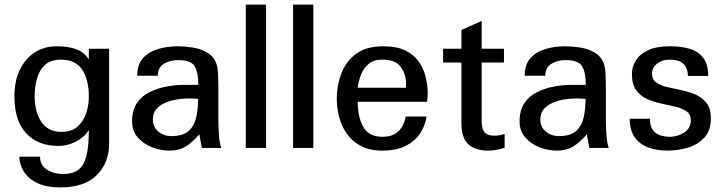

<svg xmlns="http://www.w3.org/2000/svg" viewBox="-20 -648 3177 841"><path d="M245.1 172.9Q190.4 172.9 154.8 158.7Q119.1 144.5 99.6 123Q80.1 101.6 72.3 78.6Q64.5 55.7 64.5 38.1H155.3Q155.3 76.2 186 95.2Q216.8 114.3 256.8 114.3Q296.9 114.3 321.8 96.7Q346.7 79.1 357.9 37.1Q369.1 -4.9 369.1 -78.1Q348.6 -45.9 311.5 -27.3Q274.4 -8.8 236.3 -8.8Q146.5 -8.8 94.7 -64Q43 -119.1 43 -226.6Q43 -291 65.9 -340.3Q88.9 -389.6 130.9 -417.5Q172.9 -445.3 227.5 -445.3Q281.2 -445.3 314.9 -432.1Q348.6 -418.9 369.1 -388.7V-434.6H458V-19.5Q458 65.4 403.8 119.1Q349.6 172.9 245.1 172.9ZM249 -70.3Q293 -70.3 319.3 -93.3Q345.7 -116.2 357.4 -151.9Q369.1 -187.5 369.1 -225.6Q369.1 -297.9 340.3 -342.3Q311.5 -386.7 247.1 -386.7Q202.1 -386.7 177.2 -363.8Q152.3 -340.8 142.1 -304.2Q131.8 -267.6 131.8 -226.6Q131.8 -158.2 161.1 -114.3Q190.4 -70.3 249 -70.3Z M721.7 11.7Q683.6 11.7 646 -2.9Q608.4 -17.6 583.5 -45.9Q558.6 -74.2 558.6 -116.2Q558.6 -165 579.6 -196.3Q600.6 -227.5 635.3 -244.6Q669.9 -261.7 710 -269Q750 -276.4 788.1 -276.4H848.6Q848.6 -331.1 832.5 -357.9Q816.4 -384.8 759.8 -384.8Q725.6 -384.8 698.7 -369.1Q671.9 -353.5 670.9 -316.4H581.1Q581.1 -365.2 606 -393.1Q630.9 -420.9 671.4 -433.1Q711.9 -445.3 758.8 -445.3Q789.1 -445.3 823.7 -439.9Q858.4 -434.6 887.2 -418Q916 -401.4 927.7 -369.1Q933.6 -353.5 935.1 -322.8Q936.5 -292 936.5 -261.7V-130.9Q936.5 -96.7 939 -58.6Q941.4 -20.5 949.2 0H864.3Q861.3 -14.6 858.4 -29.8Q855.5 -44.9 853.5 -59.6Q820.3 -22.5 792 -5.4Q763.7 11.7 721.7 11.7ZM730.5 -51.8Q781.2 -51.8 806.2 -74.2Q831.1 -96.7 839.4 -133.8Q847.7 -170.9 847.7 -214.8Q839.8 -215.8 827.1 -216.3Q814.5 -216.8 804.7 -216.8Q781.2 -216.8 754.4 -212.4Q727.5 -208 703.6 -197.8Q679.7 -187.5 664.6 -169.9Q649.4 -152.3 649.4 -125Q649.4 -91.8 673.3 -71.8Q697.3 -51.8 730.5 -51.8Z M1056.6 0V-627.9H1145.5V0Z M1263.7 0V-627.9H1352.5V0Z M1653.3 11.7Q1598.6 11.7 1560.5 -8.8Q1522.5 -29.3 1499 -62.5Q1475.6 -95.7 1465.3 -136.2Q1455.1 -176.8 1455.1 -216.8Q1455.1 -273.4 1475.1 -326.2Q1495.1 -378.9 1539.6 -412.1Q1584 -445.3 1659.2 -445.3Q1720.7 -445.3 1758.8 -425.3Q1796.9 -405.3 1817.4 -373.5Q1837.9 -341.8 1845.7 -306.6Q1853.5 -271.5 1853.5 -241.2Q1853.5 -221.7 1850.6 -202.1H1546.9Q1546.9 -136.7 1570.8 -92.8Q1594.7 -48.8 1655.3 -48.8Q1690.4 -48.8 1711.4 -62.5Q1732.4 -76.2 1743.2 -96.7Q1753.9 -117.2 1756.8 -137.7H1848.6Q1842.8 -98.6 1820.8 -64.5Q1798.8 -30.3 1757.8 -9.3Q1716.8 11.7 1653.3 11.7ZM1546.9 -263.7H1757.8Q1758.8 -271.5 1758.8 -282.2Q1757.8 -325.2 1734.4 -356Q1710.9 -386.7 1654.3 -386.7Q1616.2 -386.7 1593.8 -367.2Q1571.3 -347.7 1560.5 -319.3Q1549.8 -291 1546.9 -263.7Z M2119.1 11.7Q2062.5 11.7 2031.7 -15.6Q2001 -43 2001 -112.3V-374H1920.9V-434.6H2001V-516.6L2089.8 -556.6V-434.6H2187.5V-374H2089.8V-120.1Q2089.8 -81.1 2103.5 -67.4Q2117.2 -53.7 2142.6 -53.7Q2168 -53.7 2190.4 -61.5V-1Q2154.3 11.7 2119.1 11.7Z M2418.9 11.7Q2380.9 11.7 2343.3 -2.9Q2305.7 -17.6 2280.8 -45.9Q2255.9 -74.2 2255.9 -116.2Q2255.9 -165 2276.9 -196.3Q2297.9 -227.5 2332.5 -244.6Q2367.2 -261.7 2407.2 -269Q2447.3 -276.4 2485.4 -276.4H2545.9Q2545.9 -331.1 2529.8 -357.9Q2513.7 -384.8 2457 -384.8Q2422.9 -384.8 2396 -369.1Q2369.1 -353.5 2368.2 -316.4H2278.3Q2278.3 -365.2 2303.2 -393.1Q2328.1 -420.9 2368.7 -433.1Q2409.2 -445.3 2456.1 -445.3Q2486.3 -445.3 2521 -439.9Q2555.7 -434.6 2584.5 -418Q2613.3 -401.4 2625 -369.1Q2630.9 -353.5 2632.3 -322.8Q2633.8 -292 2633.8 -261.7V-130.9Q2633.8 -96.7 2636.2 -58.6Q2638.7 -20.5 2646.5 0H2561.5Q2558.6 -14.6 2555.7 -29.8Q2552.7 -44.9 2550.8 -59.6Q2517.6 -22.5 2489.3 -5.4Q2460.9 11.7 2418.9 11.7ZM2427.7 -51.8Q2478.5 -51.8 2503.4 -74.2Q2528.3 -96.7 2536.6 -133.8Q2544.9 -170.9 2544.9 -214.8Q2537.1 -215.8 2524.4 -216.3Q2511.7 -216.8 2502 -216.8Q2478.5 -216.8 2451.7 -212.4Q2424.8 -208 2400.9 -197.8Q2377 -187.5 2361.8 -169.9Q2346.7 -152.3 2346.7 -125Q2346.7 -91.8 2370.6 -71.8Q2394.5 -51.8 2427.7 -51.8Z M2903.3 11.7Q2857.4 11.7 2819.8 -2Q2782.2 -15.6 2760.3 -46.4Q2738.3 -77.1 2738.3 -127.9H2827.1Q2827.1 -84 2851.1 -66.4Q2875 -48.8 2914.1 -48.8Q2947.3 -48.8 2976.6 -67.4Q3005.9 -85.9 3005.9 -121.1Q3005.9 -147.5 2986.8 -160.6Q2967.8 -173.8 2938.5 -180.7Q2909.2 -187.5 2876.5 -194.3Q2843.8 -201.2 2814.5 -214.4Q2785.2 -227.5 2766.6 -252.9Q2748 -278.3 2748 -324.2Q2748 -354.5 2764.6 -382.3Q2781.2 -410.2 2817.9 -427.7Q2854.5 -445.3 2915 -445.3Q2963.9 -445.3 3001.5 -434.1Q3039.1 -422.9 3060.5 -394.5Q3082 -366.2 3082 -315.4H2993.2Q2993.2 -333 2986.8 -349.1Q2980.5 -365.2 2963.4 -376Q2946.3 -386.7 2912.1 -386.7Q2879.9 -386.7 2857.9 -369.1Q2835.9 -351.6 2835.9 -325.2Q2835.9 -299.8 2854.5 -286.6Q2873 -273.4 2902.3 -266.6Q2931.6 -259.8 2964.8 -252.9Q2998 -246.1 3027.3 -233.4Q3056.6 -220.7 3075.2 -196.3Q3093.8 -171.9 3093.8 -128.9Q3093.8 -76.2 3065.4 -45.4Q3037.1 -14.6 2993.7 -1.5Q2950.2 11.7 2903.3 11.7Z"/></svg>

Font: Padauk Book
Style: Regular
Weight: 400
Designer: Debbi Hosken, Becca Hirsbrunner Spalinger
Foundry: SIL International
Version: Version 5.000